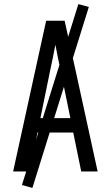

<svg xmlns="http://www.w3.org/2000/svg" viewBox="-20 -836 540 936"><path d="M44 0 205 -735H295L349 -490L456 0H376L337 -190H163L124 0ZM323 -260 276 -490Q269 -522 262.5 -554Q256 -586 250 -618Q244 -586 237.5 -554Q231 -522 224 -490L177 -260ZM138 80 87 66 362 -816 413 -802Z"/></svg>

Font: Iosevka Term SS14
Style: Regular
Weight: 400
Monospace: yes
Designer: Belleve Invis
Foundry: Belleve Invis
Version: Version 24.1.1; ttfautohint (v1.8.4)